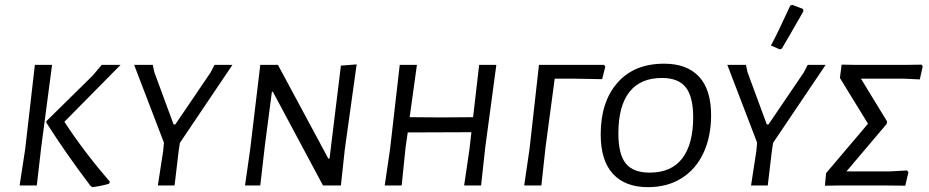

<svg xmlns="http://www.w3.org/2000/svg" viewBox="-20 -766 3836 793"><path d="M150 -156 132 0H61L84 -150L124 -498H195ZM246 -263Q324 -143 434 -15L430 -7Q400 2 362 7L354 2Q253 -131 171 -260L172 -266L363 -454L400 -498H478Z M723 -176 718 -143 701 0H632L654 -143L657 -177L534 -498H611L617 -469L697 -252H704L850 -467L866 -498H940Z M1404 -148 1388 0H1314L1107 -387H1103L1074 -165L1055 0H992L1013 -147L1055 -498H1128L1336 -111H1341L1388 -495L1453 -500Z M2030 -498 1984 -156 1967 0H1897L1919 -150L1927 -220L1664 -219L1655 -156L1639 0H1569L1591 -150L1631 -498H1702L1672 -282L1804 -281L1934 -282L1959 -498Z M2480 -491 2467 -439 2356 -441H2271L2233 -156L2216 0H2145L2167 -150L2206 -498H2475Z M2917 -290Q2917 -203 2886 -135.5Q2855 -68 2796 -30.5Q2737 7 2656 7Q2562 7 2511.5 -48Q2461 -103 2461 -211Q2461 -345 2530 -424Q2599 -503 2723 -503Q2817 -503 2867 -449.5Q2917 -396 2917 -290ZM2534 -215Q2534 -129 2564.5 -91Q2595 -53 2663 -53Q2753 -53 2798 -112Q2843 -171 2843 -282Q2843 -366 2812.5 -405Q2782 -444 2714 -444Q2625 -444 2579.5 -386Q2534 -328 2534 -215Z M3173 -176 3168 -143 3151 0H3082L3104 -143L3107 -177L2984 -498H3061L3067 -469L3147 -252H3154L3300 -467L3316 -498H3390ZM3252 -746 3297 -729 3298 -719 3240 -618 3209 -565 3201 -562 3164 -578Q3190 -625 3244 -743Z M3392 -51 3565 -255 3449 -444 3456 -499 3519 -498H3716L3786 -499L3791 -492L3779 -438L3716 -441H3536L3644 -264L3642 -254L3476 -58H3653L3726 -62L3732 -55L3719 1L3634 0H3451L3387 1Z"/></svg>

Font: Alegreya Sans SC
Style: Italic
Weight: 400
Italic angle: -7°
Designer: Juan Pablo del Peral
Foundry: Huerta Tipografica
Version: Version 2.008; ttfautohint (v1.6)